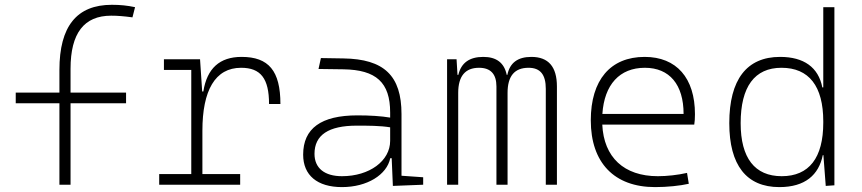

<svg xmlns="http://www.w3.org/2000/svg" viewBox="-20 -762 3556 792"><path d="M225.1 0H271V-335.9H500V-379.9H271V-478.5C271 -625 326.7 -697.3 438.5 -697.3C464.4 -697.3 490.2 -695.3 526.4 -690.4L537.1 -732.4C504.9 -739.3 476.1 -742.2 441.4 -742.2C296.4 -742.2 225.1 -653.3 225.1 -473.6V-379.9H44.9V-335.9H225.1Z M814.9 -222.7C814.9 -388.7 867.2 -482.4 974.6 -482.4C1055.2 -482.4 1089.8 -438.5 1089.8 -333H1136.7C1136.7 -469.7 1088.4 -527.3 976.6 -527.3C886.2 -527.3 834 -480 818.8 -384.8H814L805.2 -517.6H656.2V-473.6H769V-43.9H636.7V0H970.7V-43.9H814.9Z M1600.6 4.9 1725.6 0V-30.8L1636.2 -37.1V-291.5C1636.2 -449.7 1564.5 -518.6 1396.5 -521L1303.7 -522.5L1293.9 -477.5L1396.5 -476.1C1531.7 -474.1 1589.4 -421.9 1589.4 -297.9V-276.9C1553.2 -283.2 1504.9 -286.1 1454.1 -286.1C1304.7 -286.1 1230.5 -232.4 1230.5 -124C1230.5 -39.1 1288.6 9.8 1390.6 9.8C1494.6 9.8 1575.7 -41 1589.8 -109.4H1595.7ZM1589.4 -236.8V-181.2C1589.4 -98.1 1503.9 -35.2 1390.6 -35.2C1318.8 -35.2 1277.3 -68.4 1277.3 -127.4C1277.3 -205.1 1335 -243.7 1451.7 -243.7C1496.1 -243.7 1548.3 -243.7 1589.4 -236.8Z M2231.4 0H2277.3V-405.3C2277.3 -486.8 2242.2 -527.3 2171.9 -527.3C2115.7 -527.3 2083 -502.9 2072.8 -453.1H2070.3C2060.1 -502.9 2027.8 -527.3 1973.6 -527.3C1916.5 -527.3 1882.3 -502.9 1870.6 -453.1H1867.2L1863.3 -517.6H1824.2V0H1870.1V-378.9C1870.1 -447.8 1898.9 -482.4 1956.1 -482.4C2003.9 -482.4 2027.8 -456.5 2027.8 -405.3V0H2073.7V-378.9C2073.7 -447.8 2102.1 -482.4 2160.2 -482.4C2209 -482.4 2231.4 -454.1 2231.4 -395.5Z M2682.1 9.8C2732.4 9.8 2784.2 4.4 2821.3 -3.9L2814 -48.8C2775.9 -40 2730.5 -35.2 2693.8 -35.2C2553.7 -35.2 2470.7 -113.3 2464.4 -248H2843.8C2845.7 -258.3 2846.7 -274.4 2846.7 -291C2846.7 -440.4 2770.5 -527.3 2639.2 -527.3C2498 -527.3 2417 -432.1 2417 -265.6C2417 -90.8 2513.7 9.8 2682.1 9.8ZM2464.8 -292C2472.7 -413.1 2536.1 -482.4 2640.1 -482.4C2741.7 -482.4 2799.8 -413.1 2799.8 -292Z M3194.8 9.8C3301.3 9.8 3357.4 -40.5 3374 -122.1H3376.5L3386.2 4.9L3421.9 2.4V-732.4H3376V-401.4H3372.1C3356 -484.4 3295.9 -527.3 3197.8 -527.3C3060.1 -527.3 2988.3 -433.6 2988.3 -253.9C2988.3 -80.6 3059.1 9.8 3194.8 9.8ZM3376 -255.9C3376 -110.8 3317.4 -35.2 3204.6 -35.2C3093.3 -35.2 3035.2 -110.4 3035.2 -253.9C3035.2 -404.3 3092.8 -482.4 3203.6 -482.4C3316.9 -482.4 3376 -406.7 3376 -261.2Z"/></svg>

Font: Cascadia Mono PL ExtraLight
Style: Regular
Weight: 200
Monospace: yes
Designer: Aaron Bell
Foundry: Saja Typeworks
Version: Version 2404.023